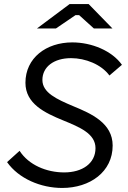

<svg xmlns="http://www.w3.org/2000/svg" viewBox="-20 -920 632 951"><path d="M288 11C426 11 538 -69 538 -199C538 -310 433 -357 343 -394C260 -429 190 -461 190 -524C190 -589 247 -632 332 -632C403 -632 482 -601 522 -546L584 -599C535 -668 435 -710 338 -710C209 -710 106 -633 106 -510C106 -406 202 -361 292 -324C375 -290 453 -258 453 -186C453 -111 388 -66 298 -66C210 -66 122 -103 77 -173L15 -117C73 -35 182 11 288 11ZM163 -779H257L354 -845H372L445 -779H537L419 -900H325Z"/></svg>

Font: Fixel Display 20240404
Style: Italic
Weight: 400
Italic angle: -10°
Designer: AlfaBravo + MacPaw
Foundry: Kyrylo Tkachov, Marchela Mozhyna, Serhii Makarenko, Maria Weinstein, Zakhar Kryvoshyya
Version: Version 1.211;Glyphs 3.2 (3225)